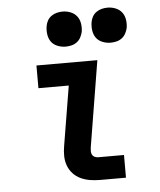

<svg xmlns="http://www.w3.org/2000/svg" viewBox="-54 -804 707 851"><g transform="rotate(-5 300.0 -379.0)"><path d="M357 0Q335 0 313 -3.5Q291 -7 271.5 -16Q252 -25 237.5 -40.5Q223 -56 215.5 -76Q208 -96 207.5 -118.5Q207 -141 211 -163L255 -429H120V-530H391L328 -146Q327 -138 327 -130Q327 -122 330.5 -115Q334 -108 341.5 -104.5Q349 -101 357 -101H472V0ZM456 -602Q438 -602 420.5 -609Q403 -616 393 -629.5Q383 -643 380 -661.5Q377 -680 380 -699Q382 -712 388.5 -724Q395 -736 406.5 -744Q418 -752 431 -755Q444 -758 456 -758Q475 -758 492 -751Q509 -744 519.5 -730.5Q530 -717 533 -698.5Q536 -680 533 -661Q530 -648 523.5 -636Q517 -624 506 -616Q495 -608 482 -605Q469 -602 456 -602ZM256 -602Q238 -602 220.5 -609Q203 -616 193 -629.5Q183 -643 180 -661.5Q177 -680 180 -699Q182 -712 188.5 -724Q195 -736 206.5 -744Q218 -752 231 -755Q244 -758 256 -758Q275 -758 292 -751Q309 -744 319.5 -730.5Q330 -717 333 -698.5Q336 -680 333 -661Q330 -648 323.5 -636Q317 -624 306 -616Q295 -608 282 -605Q269 -602 256 -602Z"/></g></svg>

Font: Iosevka Slab Extended
Style: Bold Italic
Weight: 700
Width: 7
Italic angle: -9°
Monospace: yes
Designer: Belleve Invis
Foundry: Belleve Invis
Version: Version 11.1.0; ttfautohint (v1.8.3)